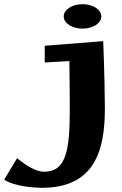

<svg xmlns="http://www.w3.org/2000/svg" viewBox="-218 -690 583 919"><path d="M267 -611C267 -644 227 -670 177 -670C127 -670 87 -644 87 -611C87 -579 127 -553 177 -553C227 -553 267 -579 267 -611ZM-18 209C240 209 284 23 284 -171C284 -222 282 -341 276 -493L-4 -471V-391L114 -398C115 -310 116 -244 116 -172C116 25 101 132 -7 132C-49 132 -102 96 -136 67L-198 170C-149 203 -50 209 -18 209Z"/></svg>

Font: Peralta
Style: Regular
Weight: 400
Designer: Astigmatic (AOETI)
Foundry: Astigmatic (AOETI)
Version: Version 1.000